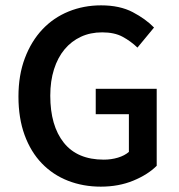

<svg xmlns="http://www.w3.org/2000/svg" viewBox="-20 -686 668 718"><path d="M357 12Q291 12 234.5 -10Q178 -32 136.5 -75Q95 -118 72 -181Q49 -244 49 -325Q49 -405 73 -468.5Q97 -532 138.5 -576Q180 -620 236.5 -643Q293 -666 358 -666Q428 -666 476.5 -640.5Q525 -615 556 -583L494 -508Q469 -532 438.5 -548.5Q408 -565 362 -565Q318 -565 282.5 -548.5Q247 -532 221.5 -501.5Q196 -471 182 -427Q168 -383 168 -328Q168 -216 218.5 -152.5Q269 -89 368 -89Q396 -89 421 -96.5Q446 -104 462 -118V-259H338V-354H566V-66Q533 -33 478.5 -10.5Q424 12 357 12Z"/></svg>

Font: TT Toshiba Sans Medium
Style: Regular
Weight: 500
Designer: Paul D. Hunt
Foundry: Toshiba Corporation
Version: Version 2.020;PS 2.000;hotconv 1.0.86;makeotf.lib2.5.63406